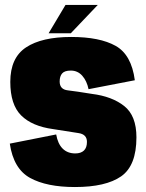

<svg xmlns="http://www.w3.org/2000/svg" viewBox="-20 -750 588 774"><path d="M282 4Q406.5 4 468.2 -39Q530 -82 530 -196.5Q530 -283.5 480.8 -322.5Q431.5 -361.5 350.5 -371.5Q286 -382 253.2 -385.8Q220.5 -389.5 220.5 -421.5Q220.5 -442.5 230.5 -454Q240.5 -465.5 265.5 -465.5Q293 -465.5 311.5 -444.8Q330 -424 337 -390.5L523.5 -426.5Q510 -529.5 446 -565.2Q382 -601 267 -601Q148.5 -601 85 -559Q21.5 -517 21.5 -420Q21.5 -328.5 65.2 -284.8Q109 -241 194.5 -229.5Q262.5 -218.5 296.5 -213.5Q330.5 -208.5 330.5 -178Q330.5 -154.5 318.2 -143Q306 -131.5 283.5 -131.5Q252 -131.5 232.5 -151Q213 -170.5 206.5 -208L19.5 -171Q34.5 -69.5 101.2 -32.8Q168 4 282 4ZM176 -616H265.5L374 -730H244Z"/></svg>

Font: Anybody Condensed Black
Style: Regular
Weight: 900
Width: 3
Designer: Tyler Finck
Foundry: Etcetera Type Company
Version: Version 1.113;gftools[0.9.25]